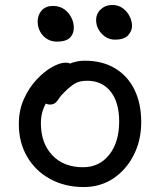

<svg xmlns="http://www.w3.org/2000/svg" viewBox="-20 -743 646 775"><path d="M318 12Q242 12 182.5 -20.5Q123 -53 89.5 -110.5Q56 -168 56 -242Q56 -298 76.5 -343.5Q97 -389 128 -422Q159 -455 190.5 -472.5Q222 -490 244 -490Q255 -490 262.5 -487Q270 -484 275 -477.5Q280 -471 280 -460Q280 -440 271.5 -424Q263 -408 237 -394Q205 -375 185 -352.5Q165 -330 155 -303.5Q145 -277 145 -246Q145 -165 191 -116.5Q237 -68 315 -68Q381 -68 421 -118.5Q461 -169 461 -253Q461 -330 426.5 -373.5Q392 -417 332 -417Q300 -417 281 -405Q262 -393 242 -373Q226 -358 218.5 -346Q211 -334 203 -327.5Q195 -321 182 -321Q168 -321 159.5 -329.5Q151 -338 151 -359Q151 -382 165.5 -406.5Q180 -431 204.5 -451.5Q229 -472 259 -485Q289 -498 322 -498Q393 -498 444 -467.5Q495 -437 522.5 -381.5Q550 -326 550 -250Q550 -176 519.5 -116.5Q489 -57 437 -22.5Q385 12 318 12ZM444 -583Q413 -583 390.5 -607Q368 -631 368 -662Q368 -688 387 -705.5Q406 -723 433 -723Q458 -723 476 -709.5Q494 -696 503.5 -676.5Q513 -657 513 -638Q513 -619 497.5 -601Q482 -583 444 -583ZM209 -575Q187 -575 169.5 -586Q152 -597 142 -615.5Q132 -634 132 -656Q132 -683 148.5 -701Q165 -719 193 -719Q221 -719 239.5 -705.5Q258 -692 268 -672Q278 -652 278 -631Q278 -606 262 -590.5Q246 -575 209 -575Z"/></svg>

Font: Shantell Sans Light
Style: Regular
Weight: 400
Version: Version 1.011;[c5ecc13dd]